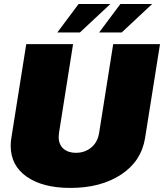

<svg xmlns="http://www.w3.org/2000/svg" viewBox="-20 -920 818 957"><path d="M474.2 -758.3 580 -900H738.3L586.7 -758.3ZM265.8 -758.3 371.7 -900H530L378.3 -758.3ZM33.3 -193.3Q33.3 -214.2 36.7 -233.3L110.8 -700H344.2L274.2 -258.3Q272.5 -243.3 272.5 -237.5Q272.5 -200 295.8 -179.2Q319.2 -158.3 358.3 -158.3Q402.5 -158.3 434.6 -184.6Q466.7 -210.8 474.2 -258.3L544.2 -700H777.5L703.3 -233.3Q685 -116.7 583.8 -50Q482.5 16.7 330.8 16.7Q193.3 16.7 113.3 -39.2Q33.3 -95 33.3 -193.3Z"/></svg>

Font: BoonTook
Style: Italic
Weight: 400
Italic angle: -9°
Designer: Sungsit Sawaiwan
Foundry: FontUni
Version: Version 3.0